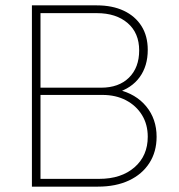

<svg xmlns="http://www.w3.org/2000/svg" viewBox="-20 -696 667 716"><path d="M115 0V-29H350Q432 -29 481.5 -72Q531 -115 531 -186Q531 -232 509.5 -267Q488 -302 450 -322Q412 -342 362 -342H115V-369H357Q423 -369 461 -406.5Q499 -444 499 -508Q499 -573 456 -610Q413 -647 341 -647H115V-676H341Q399 -676 441.5 -656Q484 -636 507.5 -599Q531 -562 531 -510Q531 -450 501 -408.5Q471 -367 414 -350L419 -362Q487 -346 525.5 -299Q564 -252 564 -186Q564 -130 537 -88Q510 -46 461 -23Q412 0 345 0ZM99 0V-676H131V0Z"/></svg>

Font: Outfit Thin
Style: Regular
Weight: 100
Designer: Rodrigo Fuenzalida
Foundry: fragTYPE
Version: Version 1.100;gftools[0.9.27]